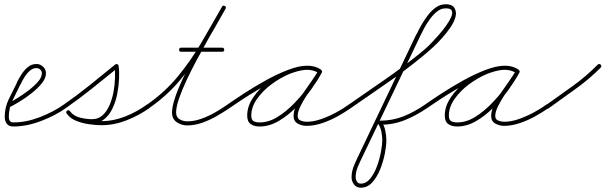

<svg xmlns="http://www.w3.org/2000/svg" viewBox="-20 -572 2820 894"><path d="M14 -78Q10 -86 18 -90Q33 -98 59 -114Q85 -130 111.5 -150Q138 -170 156.5 -191Q175 -212 175 -231Q175 -241 167.5 -248Q160 -255 150 -255Q132 -255 117.5 -241.5Q103 -228 92.5 -210.5Q82 -193 76 -179Q76 -179 76 -179Q75 -179 75 -179Q58 -144 39.5 -106.5Q21 -69 21 -28Q21 -17 25.5 -9.5Q30 -2 42 -2Q102 -2 165.5 -26.5Q229 -51 277 -85Q284 -90 290 -82Q295 -75 287 -69Q238 -34 171 -8.5Q104 17 42 17Q21 17 11.5 4Q2 -9 2 -28Q2 -71 21 -110.5Q40 -150 59 -187Q59 -187 58 -187Q58 -187 58 -187Q67 -205 79.5 -225Q92 -245 109.5 -259.5Q127 -274 150 -274Q167 -274 180.5 -261.5Q194 -249 194 -231Q194 -208 175 -184.5Q156 -161 128.5 -139Q101 -117 73 -100Q45 -83 27 -74Q19 -69 14 -78Z M274 -72Q269 -79 277 -85Q339 -128 398.5 -176Q458 -224 517 -272Q521 -275 526 -273Q532 -271 532 -266Q536 -241 534.5 -206.5Q533 -172 526 -135.5Q519 -99 504 -67.5Q489 -36 465.5 -17Q442 2 408 2Q377 2 343 -7.5Q309 -17 290 -44Q285 -51 293 -57Q300 -62 306 -54Q320 -35 346 -25Q372 -15 401.5 -11.5Q431 -8 452 -8Q509 -8 564 -30Q619 -52 664 -85Q672 -90 678 -83Q683 -75 676 -69Q628 -35 570 -12Q512 11 452 11Q427 11 395 6.5Q363 2 334.5 -9.5Q306 -21 290 -44Q285 -51 293 -57Q300 -62 306 -54Q322 -32 352 -24.5Q382 -17 408 -17Q438 -17 458 -35.5Q478 -54 490.5 -83.5Q503 -113 509 -146.5Q515 -180 515.5 -211Q516 -242 514 -263Q513 -268 523 -264Q533 -260 529 -257Q470 -209 410 -161Q350 -113 287 -69Q280 -64 274 -72Z M675 -69Q668 -64 662 -72Q657 -79 665 -85Q748 -143 808 -216Q868 -289 916.5 -371.5Q965 -454 1014 -541Q1018 -549 1027 -544Q1035 -540 1030 -531Q1018 -510 996.5 -472.5Q975 -435 949 -389Q923 -343 896.5 -293.5Q870 -244 848 -197Q826 -150 813 -111.5Q800 -73 800 -48Q800 -26 816.5 -16.5Q833 -7 852 -7Q884 -7 917.5 -19Q951 -31 982.5 -49Q1014 -67 1039 -85Q1039 -85 1039 -85Q1039 -85 1039 -85Q1046 -90 1052 -82Q1057 -75 1049 -69Q1023 -51 990 -32Q957 -13 921.5 -0.5Q886 12 852 12Q825 12 803 -3Q781 -18 781 -48Q781 -74 794 -114Q807 -154 829 -201.5Q851 -249 877.5 -299Q904 -349 930.5 -395.5Q957 -442 979 -480Q1001 -518 1014 -541Q1018 -549 1027 -544Q1035 -540 1030 -531Q981 -443 931.5 -359.5Q882 -276 821 -202Q760 -128 675 -69Q675 -69 675 -69Q675 -69 675 -69ZM823 -331Q814 -331 814 -340Q814 -350 823 -350Q871 -350 918.5 -350Q966 -350 1014 -350Q1014 -350 1014 -350Q1014 -350 1014 -350Q1024 -350 1024 -340Q1024 -331 1014 -331Q966 -331 918.5 -331Q871 -331 823 -331Q823 -331 823 -331Q823 -331 823 -331Z M1036 -72Q1031 -79 1039 -85Q1070 -107 1117 -137.5Q1164 -168 1217 -197.5Q1270 -227 1321 -246.5Q1372 -266 1412 -266Q1428 -266 1443.5 -262Q1459 -258 1473 -249Q1480 -243 1475 -236Q1470 -228 1462 -233Q1438 -247 1410 -247Q1374 -247 1329.5 -228.5Q1285 -210 1244 -179.5Q1203 -149 1176.5 -111Q1150 -73 1150 -34Q1150 -14 1160.5 -8Q1171 -2 1189 -2Q1231 -2 1271.5 -27Q1312 -52 1349 -90Q1386 -128 1415 -169Q1444 -210 1462 -243Q1466 -251 1475 -246Q1483 -242 1478 -233Q1468 -214 1449 -187.5Q1430 -161 1411 -132.5Q1392 -104 1379 -77.5Q1366 -51 1366 -32Q1366 -16 1380 -10.5Q1394 -5 1407 -5Q1440 -5 1475.5 -17.5Q1511 -30 1544.5 -48Q1578 -66 1604 -85Q1604 -85 1604 -85Q1604 -85 1604 -85Q1611 -90 1617 -82Q1622 -75 1614 -69Q1587 -50 1552 -30.5Q1517 -11 1479.5 1.5Q1442 14 1407 14Q1386 14 1366.5 3.5Q1347 -7 1347 -32Q1347 -56 1360 -83.5Q1373 -111 1392 -139Q1411 -167 1430 -193.5Q1449 -220 1462 -243Q1466 -251 1475 -246Q1483 -242 1478 -233Q1459 -198 1428.5 -155Q1398 -112 1359.5 -73Q1321 -34 1277.5 -8.5Q1234 17 1189 17Q1163 17 1147 5.5Q1131 -6 1131 -34Q1131 -77 1159 -118.5Q1187 -160 1230.5 -193Q1274 -226 1322 -246Q1370 -266 1410 -266Q1444 -266 1472 -249Q1480 -245 1474 -236Q1469 -228 1461 -233Q1451 -241 1438 -244Q1425 -247 1412 -247Q1383 -247 1345 -234Q1307 -221 1265 -200Q1223 -179 1182.5 -155Q1142 -131 1107 -108Q1072 -85 1049 -69Q1042 -64 1036 -72Z M1614 -69Q1607 -64 1601 -72Q1596 -79 1604 -85Q1686 -142 1770 -200Q1854 -258 1932 -321Q1938 -326 1944 -331Q1950 -336 1956 -341Q1961 -346 1966.5 -350.5Q1972 -355 1977 -360Q1980 -363 1993 -376.5Q2006 -390 2023.5 -410Q2041 -430 2056.5 -451.5Q2072 -473 2080.5 -492Q2089 -511 2083.5 -522.5Q2078 -534 2054 -533Q2034 -533 2016 -519Q1998 -505 1982.5 -484Q1967 -463 1955.5 -441.5Q1944 -420 1937 -405Q1937 -405 1937 -405Q1937 -405 1937 -405Q1870 -265 1803 -125Q1736 15 1669 155Q1658 177 1647 202.5Q1636 228 1636 253Q1636 264 1642 273.5Q1648 283 1660 283Q1685 283 1704 259.5Q1723 236 1735.5 201.5Q1748 167 1754 134Q1760 101 1760 82Q1760 63 1756 42Q1752 21 1741 5Q1738 0 1741 -5Q1743 -10 1748 -10Q1808 -10 1859 -30.5Q1910 -51 1959 -85Q1959 -85 1959 -85Q1959 -85 1959 -85Q1967 -90 1972 -82Q1977 -74 1969 -69Q1918 -34 1864.5 -12.5Q1811 9 1748 9Q1743 9 1748 -1Q1753 -10 1756 -6Q1769 12 1774 36Q1779 60 1779 82Q1779 106 1772 142.5Q1765 179 1750.5 215.5Q1736 252 1713.5 277Q1691 302 1660 302Q1640 302 1628.5 287Q1617 272 1617 253Q1617 226 1628.5 198.5Q1640 171 1652 147Q1719 7 1785.5 -133Q1852 -273 1919 -413Q1919 -413 1920 -413Q1920 -413 1920 -413Q1928 -431 1941.5 -454.5Q1955 -478 1972 -500.5Q1989 -523 2009.5 -537.5Q2030 -552 2054 -552Q2067 -553 2079.5 -548.5Q2092 -544 2098 -531Q2107 -513 2100 -490Q2093 -467 2076 -442.5Q2059 -418 2038.5 -395Q2018 -372 1998.5 -354Q1979 -336 1968 -327Q1962 -322 1956 -317Q1950 -312 1944 -307Q1866 -243 1781.5 -185Q1697 -127 1614 -69Q1614 -69 1614 -69Q1614 -69 1614 -69Z M1956 -72Q1951 -79 1959 -85Q1990 -107 2037 -137.5Q2084 -168 2137 -197.5Q2190 -227 2241 -246.5Q2292 -266 2332 -266Q2348 -266 2363.5 -262Q2379 -258 2393 -249Q2400 -243 2395 -236Q2390 -228 2382 -233Q2358 -247 2330 -247Q2294 -247 2249.5 -228.5Q2205 -210 2164 -179.5Q2123 -149 2096.5 -111Q2070 -73 2070 -34Q2070 -14 2080.5 -8Q2091 -2 2109 -2Q2151 -2 2191.5 -27Q2232 -52 2269 -90Q2306 -128 2335 -169Q2364 -210 2382 -243Q2386 -251 2395 -246Q2403 -242 2398 -233Q2388 -214 2369 -187.5Q2350 -161 2331 -132.5Q2312 -104 2299 -77.5Q2286 -51 2286 -32Q2286 -16 2300 -10.5Q2314 -5 2327 -5Q2360 -5 2395.5 -17.5Q2431 -30 2464.5 -48Q2498 -66 2524 -85Q2524 -85 2524 -85Q2524 -85 2524 -85Q2531 -90 2537 -82Q2542 -75 2534 -69Q2507 -50 2472 -30.5Q2437 -11 2399.5 1.5Q2362 14 2327 14Q2306 14 2286.5 3.5Q2267 -7 2267 -32Q2267 -56 2280 -83.5Q2293 -111 2312 -139Q2331 -167 2350 -193.5Q2369 -220 2382 -243Q2386 -251 2395 -246Q2403 -242 2398 -233Q2379 -198 2348.5 -155Q2318 -112 2279.5 -73Q2241 -34 2197.5 -8.5Q2154 17 2109 17Q2083 17 2067 5.5Q2051 -6 2051 -34Q2051 -77 2079 -118.5Q2107 -160 2150.5 -193Q2194 -226 2242 -246Q2290 -266 2330 -266Q2364 -266 2392 -249Q2400 -245 2394 -236Q2389 -228 2381 -233Q2371 -241 2358 -244Q2345 -247 2332 -247Q2303 -247 2265 -234Q2227 -221 2185 -200Q2143 -179 2102.5 -155Q2062 -131 2027 -108Q1992 -85 1969 -69Q1962 -64 1956 -72Z M2521 -70Q2516 -78 2523 -83Q2585 -127 2647.5 -172Q2710 -217 2763 -271Q2763 -271 2763 -271Q2763 -271 2763 -271Q2770 -277 2777 -271Q2783 -264 2777 -257Q2723 -203 2659.5 -157.5Q2596 -112 2535 -68Q2527 -62 2521 -70Z"/></svg>

Font: FRB American Cursive Guidelines Arrows Extralight
Style: Italic
Weight: 200
Italic angle: -25°
Version: Version 2.0;Modular Font Editor K font №1